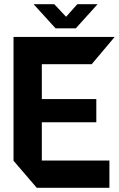

<svg xmlns="http://www.w3.org/2000/svg" viewBox="-20 -889 563 909"><path d="M154 0 44 -128V-129H498V0ZM44 -129V-714H178V-129ZM178 -310V-420H436V-310ZM178 -585V-714H522V-713L414 -585ZM243 -755 140 -868V-869H237L329 -771ZM244 -755 346 -869H441V-868L339 -755Z"/></svg>

Font: Foldit SemiBold
Style: Regular
Weight: 600
Version: Version 1.003